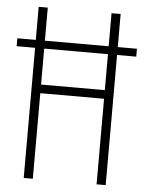

<svg xmlns="http://www.w3.org/2000/svg" viewBox="-52 -756 603 798"><g transform="rotate(5 249.5 -357.0)"><path d="M77 0H115V-357H381V0H419V-543H499V-576H419V-714H381V-576H115V-714H77V-576H0V-543H77ZM115 -393V-543H381V-393Z"/></g></svg>

Font: Noto Sans Lao UI ExtCond ExtLt
Style: Regular
Weight: 200
Width: 2
Designer: Monotype Design Team
Foundry: Monotype Imaging Inc.
Version: Version 2.000